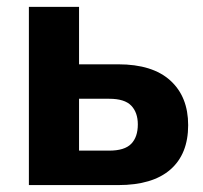

<svg xmlns="http://www.w3.org/2000/svg" viewBox="-20 -535 587 555"><path d="M208.5 -515.1V-349.1H321.8Q420.9 -349.1 472.4 -302.2Q523.9 -255.4 523.9 -173.3Q523.9 -89.6 472.4 -44.8Q420.9 0 321.8 0H63.5V-515.1ZM295.9 -249.5H208.5V-99.6H295.9Q340.1 -99.6 359.3 -119.3Q378.4 -138.9 378.4 -175.5Q378.4 -209.7 359.4 -229.6Q340.3 -249.5 295.9 -249.5Z"/></svg>

Font: RobotoFlex
Style: Regular
Weight: 400
Designer: Berlow after Robertson
Foundry: Google
Version: Version 2.136